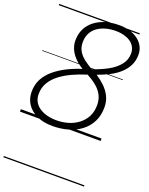

<svg xmlns="http://www.w3.org/2000/svg" viewBox="-221 -999 1151 1483"><g transform="rotate(20 355.0 -257.5)"><path d="M273 19Q218 19 173.5 5Q129 -9 97 -35.5Q65 -62 48.5 -97.5Q32 -133 32 -177Q32 -235 56.5 -281Q81 -327 124.5 -363.5Q168 -400 224 -428Q280 -456 341 -475Q295 -504 267.5 -534.5Q240 -565 227 -597.5Q214 -630 214 -663Q214 -717 234.5 -758.5Q255 -800 292.5 -829.5Q330 -859 381 -874.5Q432 -890 494 -890Q540 -890 579.5 -878.5Q619 -867 648 -845.5Q677 -824 693.5 -793.5Q710 -763 710 -725Q710 -674 689 -634Q668 -594 632.5 -563Q597 -532 552 -509.5Q507 -487 459 -470Q498 -445 530.5 -413.5Q563 -382 582.5 -342.5Q602 -303 602 -254Q602 -186 576 -135Q550 -84 504.5 -49.5Q459 -15 399.5 2Q340 19 273 19ZM286 -33Q338 -33 384 -47Q430 -61 466 -89Q502 -117 522.5 -157Q543 -197 543 -250Q543 -296 525 -331Q507 -366 473.5 -394Q440 -422 393 -447Q332 -428 277.5 -403Q223 -378 180.5 -345.5Q138 -313 113.5 -271.5Q89 -230 89 -177Q89 -142 104 -115Q119 -88 146 -70Q173 -52 208.5 -42.5Q244 -33 286 -33ZM409 -497Q477 -520 532 -550Q587 -580 620 -621Q653 -662 653 -714Q653 -746 639.5 -769.5Q626 -793 603 -808Q580 -823 549.5 -831Q519 -839 484 -839Q441 -839 402.5 -828.5Q364 -818 334.5 -797Q305 -776 288.5 -744Q272 -712 272 -668Q272 -628 290.5 -597Q309 -566 340 -542.5Q371 -519 409 -497ZM0 365H663V375H0ZM0 -20H663V0H0ZM0 -505H663V-500H0ZM0 -885H663V-875H0Z"/></g></svg>

Font: Playwrite DK Loopet Guides
Style: Regular
Weight: 400
Designer: Veronika Burian, José Scaglione
Foundry: TypeTogether
Version: Version 1.003